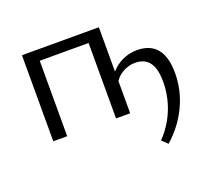

<svg xmlns="http://www.w3.org/2000/svg" viewBox="-107 -547 945 868"><g transform="rotate(-20 366.0 -112.5)"><path d="M637 -84Q637 -146 614.5 -176.5Q592 -207 545 -207Q518 -207 490.5 -193Q463 -179 448 -155V0H380V-363H145V0H78V-414H448V-201Q473 -229 505.5 -243.5Q538 -258 573 -258Q701 -258 701 -102Q701 -19 665 56.5Q629 132 564 189L537 163Q585 114 611 50Q637 -14 637 -84Z"/></g></svg>

Font: LXGW Bright TC
Style: Regular
Weight: 400
Designer: Christian Thalmann (Catharsis Fonts)
Foundry: LXGW / Christian Thalmann (Catharsis Fonts) / Fontworks Inc.
Version: Version 5.501